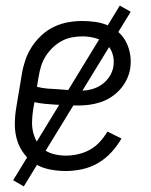

<svg xmlns="http://www.w3.org/2000/svg" viewBox="-20 -603 540 686"><path d="M216 8Q186 8 158 2.5Q130 -3 106.5 -17Q83 -31 66 -53.5Q49 -76 41 -102.5Q33 -129 33 -158.5Q33 -188 38 -218L58 -338Q62 -363 70.5 -388Q79 -413 93.5 -435.5Q108 -458 128.5 -477Q149 -496 173.5 -507.5Q198 -519 223.5 -523.5Q249 -528 274 -528Q298 -528 322 -524.5Q346 -521 367 -511.5Q388 -502 405 -486.5Q422 -471 432 -450Q442 -429 445.5 -405.5Q449 -382 445 -357Q442 -338 432.5 -318.5Q423 -299 408.5 -283Q394 -267 376 -255.5Q358 -244 338 -237.5Q318 -231 298 -228.5Q278 -226 258 -226Q238 -226 218.5 -227Q199 -228 179.5 -229Q160 -230 140.5 -232Q121 -234 103 -238L98 -209Q95 -188 94.5 -167.5Q94 -147 99 -128Q104 -109 114 -93Q124 -77 140 -66.5Q156 -56 175.5 -51.5Q195 -47 216 -47Q237 -47 259 -52Q281 -57 301 -68Q321 -79 336.5 -96Q352 -113 364 -133L414 -108Q399 -82 378 -59Q357 -36 330.5 -20.5Q304 -5 274 1.5Q244 8 216 8ZM267 -279Q286 -279 305 -283.5Q324 -288 341.5 -299.5Q359 -311 370.5 -328.5Q382 -346 385 -365Q389 -389 382 -411Q375 -433 358.5 -447Q342 -461 320 -467Q298 -473 274 -473Q256 -473 237 -469.5Q218 -466 200.5 -456.5Q183 -447 168 -432.5Q153 -418 142.5 -401Q132 -384 126.5 -365.5Q121 -347 118 -329L112 -293Q130 -288 149.5 -286.5Q169 -285 189 -284Q209 -283 228 -281Q247 -279 267 -279ZM65 63 27 41 408 -583 447 -561Z"/></svg>

Font: Iosevka SS18 Light
Style: Italic
Weight: 300
Italic angle: -9°
Monospace: yes
Designer: Belleve Invis
Foundry: Belleve Invis
Version: Version 25.1.1; ttfautohint (v1.8.4)